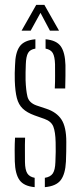

<svg xmlns="http://www.w3.org/2000/svg" viewBox="-20 -767 332 792"><path d="M165 5V-33.5Q188 -37 197.8 -51.5Q207.5 -66 208.5 -98.5Q209.5 -121 209.8 -140.5Q210 -160 209.5 -180Q208.5 -223 200 -244.8Q191.5 -266.5 163.5 -276.5L122.5 -291Q91 -302.5 73.8 -319Q56.5 -335.5 49.5 -362.8Q42.5 -390 41 -434Q40.5 -451.5 40.8 -466Q41 -480.5 42 -497.5Q43 -550 61.2 -575.5Q79.5 -601 126 -605V-566.5Q104 -563 95.8 -548.5Q87.5 -534 86.5 -502Q86 -483 85.5 -468.8Q85 -454.5 85.5 -436.5Q87 -394.5 93.2 -368.8Q99.5 -343 130.5 -332L171 -318.5Q213.5 -304.5 233.5 -274Q253.5 -243.5 253.5 -181.5Q253.5 -163 253.2 -141.2Q253 -119.5 252 -100.5Q249.5 -49 230.5 -24Q211.5 1 165 5ZM206 -402Q207.5 -430 207.2 -456Q207 -482 207 -502Q206 -533.5 197.8 -548Q189.5 -562.5 168 -566.5V-605Q213 -601 230.8 -575.8Q248.5 -550.5 250 -498.5Q250 -478.5 250 -453.8Q250 -429 249 -402ZM41 -101.5Q40.5 -122 40.5 -147.2Q40.5 -172.5 42 -199H83.5Q82.5 -169 82.8 -144Q83 -119 83 -98.5Q83.5 -66.5 92.5 -52Q101.5 -37.5 123 -33.5V5Q78.5 1 60.5 -24.2Q42.5 -49.5 41 -101.5ZM69 -640.5 129.5 -747H163L223.5 -640.5H186L147 -714L106.5 -640.5Z"/></svg>

Font: Big Shoulders Stencil Display Light
Style: Regular
Weight: 300
Designer: Patric King
Foundry: XO Type Co
Version: Version 1.000